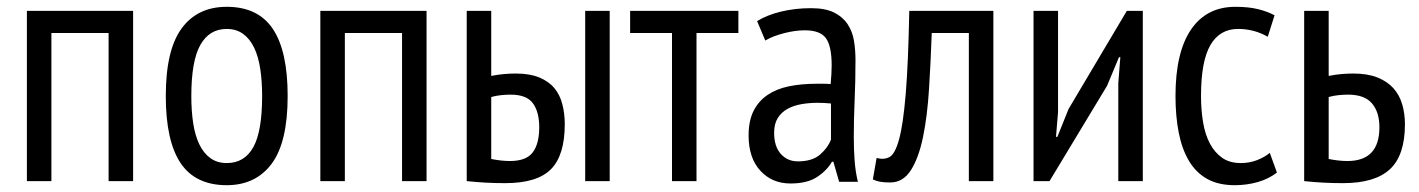

<svg xmlns="http://www.w3.org/2000/svg" viewBox="-20 -532 4169 564"><path d="M299 -435H131V0H59V-500H371V0H299Z M467 -250Q467 -385 513.5 -448.5Q560 -512 646 -512Q738 -512 781.5 -447Q825 -382 825 -250Q825 -114 778 -51Q731 12 646 12Q554 12 510.5 -53Q467 -118 467 -250ZM542 -250Q542 -206 547.5 -170Q553 -134 565.5 -108Q578 -82 598 -67.5Q618 -53 646 -53Q698 -53 724 -99.5Q750 -146 750 -250Q750 -293 744.5 -329.5Q739 -366 726.5 -392Q714 -418 694 -432.5Q674 -447 646 -447Q595 -447 568.5 -400Q542 -353 542 -250Z M1161 -435H993V0H921V-500H1233V0H1161Z M1423 -65Q1453 -59 1478 -59Q1526 -59 1545 -84.5Q1564 -110 1564 -158Q1564 -203 1545.5 -228.5Q1527 -254 1480 -254Q1467 -254 1452 -252.5Q1437 -251 1423 -247ZM1423 -309Q1443 -313 1461 -314.5Q1479 -316 1495 -316Q1536 -316 1564 -304.5Q1592 -293 1608.5 -273Q1625 -253 1632 -225.5Q1639 -198 1639 -167Q1639 -76 1598.5 -35Q1558 6 1464 6Q1406 6 1351 0V-500H1423ZM1699 -500H1771V0H1699Z M2149 -435H2026V0H1954V-435H1831V-500H2149Z M2204 -470Q2233 -488 2274.5 -498Q2316 -508 2362 -508Q2404 -508 2429.5 -495.5Q2455 -483 2469.5 -461.5Q2484 -440 2488.5 -412.5Q2493 -385 2493 -355Q2493 -295 2490.5 -238Q2488 -181 2488 -130Q2488 -92 2490.5 -59.5Q2493 -27 2500 2H2445L2428 -57H2424Q2409 -31 2380 -12Q2351 7 2302 7Q2248 7 2213.5 -30.5Q2179 -68 2179 -134Q2179 -177 2193.5 -206Q2208 -235 2234.5 -253Q2261 -271 2297.5 -278.5Q2334 -286 2379 -286Q2389 -286 2399 -286Q2409 -286 2420 -285Q2423 -316 2423 -340Q2423 -397 2406 -420Q2389 -443 2344 -443Q2316 -443 2283 -434.5Q2250 -426 2228 -413ZM2421 -228Q2411 -229 2401 -229.5Q2391 -230 2381 -230Q2357 -230 2334 -226Q2311 -222 2293 -212Q2275 -202 2264.5 -185Q2254 -168 2254 -142Q2254 -102 2273.5 -80Q2293 -58 2324 -58Q2366 -58 2389 -78Q2412 -98 2421 -122Z M2826 -435H2717Q2714 -350 2709 -270.5Q2704 -191 2691.5 -130Q2679 -69 2656 -32.5Q2633 4 2595 4Q2578 4 2566 2Q2554 0 2544 -5L2555 -68Q2576 -62 2592.5 -70.5Q2609 -79 2621 -122.5Q2633 -166 2640.5 -255.5Q2648 -345 2651 -500H2898V0H2826Z M3265 -288 3271 -364H3267L3232 -280L3063 0H3016V-500H3088V-203L3082 -130H3086L3119 -212L3290 -500H3337V0H3265Z M3731 -25Q3706 -6 3674 3Q3642 12 3607 12Q3559 12 3526 -6.5Q3493 -25 3472.5 -59.5Q3452 -94 3442.5 -142.5Q3433 -191 3433 -250Q3433 -378 3478.5 -445Q3524 -512 3609 -512Q3648 -512 3676 -505Q3704 -498 3724 -487L3704 -424Q3664 -447 3617 -447Q3563 -447 3535.5 -399.5Q3508 -352 3508 -250Q3508 -209 3514 -173Q3520 -137 3534 -110.5Q3548 -84 3570 -68.5Q3592 -53 3625 -53Q3651 -53 3673.5 -62Q3696 -71 3710 -83Z M3883 -65Q3913 -59 3938 -59Q4032 -59 4032 -158Q4032 -203 4010 -228.5Q3988 -254 3940 -254Q3927 -254 3912 -252.5Q3897 -251 3883 -247ZM3883 -309Q3903 -313 3921 -314.5Q3939 -316 3955 -316Q3997 -316 4026 -304.5Q4055 -293 4073 -273Q4091 -253 4099 -225.5Q4107 -198 4107 -167Q4107 -76 4063 -35Q4019 6 3925 6Q3866 6 3811 0V-500H3883Z"/></svg>

Font: PT Sans Narrow
Style: Regular
Weight: 400
Width: 3
Designer: A.Korolkova, O.Umpeleva, V.Yefimov
Foundry: ParaType Ltd
Version: Version 2.003W OFL